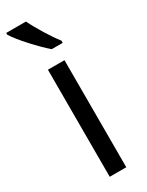

<svg xmlns="http://www.w3.org/2000/svg" viewBox="-209 -800 638 834"><g transform="rotate(-30 109.5 -383.0)"><path d="M93 -766H-6V-757C19 -716 89 -641 130 -606H185V-617C156 -654 115 -720 93 -766ZM154 0V-537H71V0Z"/></g></svg>

Font: Noto Sans Lao Condensed
Style: Regular
Weight: 400
Width: 3
Designer: Monotype Design Team
Foundry: Monotype Imaging Inc.
Version: Version 2.004